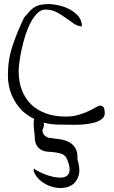

<svg xmlns="http://www.w3.org/2000/svg" viewBox="-20 -622 568 960"><path d="M149.4 237.3Q149.4 236.3 148.9 232.4Q148.4 228.5 148.4 223.6V219.7Q153.3 224.6 166 231.4Q180.7 240.2 201.7 248.5Q222.7 256.8 244.1 261.7Q265.6 266.6 284.7 266.1Q303.7 265.6 315.4 256.3Q327.1 247.1 328.1 227.1Q329.1 207 314.5 171.9Q305.7 154.3 290.5 148.4Q275.4 142.6 257.8 140.1Q240.2 137.7 221.2 136.7Q202.1 135.7 187 127.9Q171.9 120.1 162.6 103.5Q153.3 86.9 153.3 54.7Q146.5 4.9 149.4 -20.5Q150.4 -24.4 151.4 -27.3Q119.1 -43 92.8 -66.4Q58.6 -100.6 39.1 -145.5Q19.5 -190.4 19.5 -246.1Q19.5 -324.2 43 -394Q66.4 -463.9 100.6 -534.2Q117.2 -553.7 128.9 -566.4Q140.6 -579.1 153.8 -586.9Q167 -594.7 183.1 -598.1Q199.2 -601.6 222.7 -601.6Q245.1 -601.6 273.9 -595.2Q302.7 -588.9 328.6 -575.2Q354.5 -561.5 372.1 -540.5Q389.6 -519.5 389.6 -490.2Q370.1 -490.2 350.1 -503.4Q330.1 -516.6 309.1 -532.2Q288.1 -547.9 263.2 -561Q238.3 -574.2 206.1 -574.2Q185.5 -574.2 167 -556.2Q148.4 -538.1 133.3 -509.3Q118.2 -480.5 106.9 -445.3Q95.7 -410.2 88.4 -376Q81.1 -341.8 77.1 -312.5Q73.2 -283.2 73.2 -266.6Q73.2 -212.9 89.8 -170.4Q106.4 -127.9 136.7 -99.1Q167 -70.3 210.4 -54.7Q253.9 -39.1 307.6 -39.1Q344.7 -39.1 373.5 -47.9Q402.3 -56.6 423.8 -66.9Q445.3 -77.1 459.5 -85.4Q473.6 -93.8 480.5 -93.8Q488.3 -93.8 493.2 -90.3Q498 -86.9 500 -81.5Q502 -76.2 502.9 -69.8Q503.9 -63.5 503.9 -56.6Q503.9 -39.1 490.2 -27.8Q476.6 -16.6 455.6 -10.3Q434.6 -3.9 408.2 -1Q381.8 2 356.9 2Q332 2 310.5 1.5Q289.1 1 277.3 1Q235.4 1 198.2 -8.8Q199.2 -6.8 199.2 -4.9Q201.2 12.7 192.4 26.4Q192.4 41 198.2 49.8Q204.1 58.6 220.7 66.4Q249 70.3 275.9 73.7Q302.7 77.1 323.2 87.4Q343.8 97.7 356.4 117.7Q369.1 137.7 367.2 174.8Q381.8 221.7 374 252Q366.2 282.2 346.2 298.3Q326.2 314.5 296.9 317.4Q267.6 320.3 238.8 311.5Q210 302.7 186 284.2Q162.1 265.6 149.4 237.3Z"/></svg>

Font: The Girl Next Door
Style: Regular
Weight: 400
Designer: Kimberly Geswein
Foundry: Kimberly Geswein
Version: Version 1.002 2010